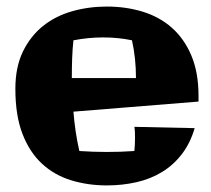

<svg xmlns="http://www.w3.org/2000/svg" viewBox="-20 -539 644 586"><path d="M585.9 -229 204.1 -198.2Q206.5 -168 210.9 -138.2Q215.3 -108.4 222.2 -78.1Q265.1 -75.2 305.2 -75.2Q327.1 -75.2 347.7 -75.9Q368.2 -76.7 390.1 -78.1Q391.1 -87.9 391.6 -97.7Q392.1 -107.4 392.1 -117.2Q392.1 -126 391.8 -134.5Q391.6 -143.1 390.1 -151.9L574.2 -147.9Q560.5 -101.6 534.9 -68.4Q509.3 -35.2 474.4 -13.9Q439.5 7.3 396.5 17.1Q353.5 26.9 306.2 26.9Q248 26.9 197 11.2Q146 -4.4 108.2 -39.3Q70.3 -74.2 48.6 -130.4Q26.9 -186.5 26.9 -268.1Q26.9 -334 49.8 -381.3Q72.8 -428.7 111.1 -459.5Q149.4 -490.2 200 -504.6Q250.5 -519 306.2 -519Q364.3 -519 415.3 -503.4Q466.3 -487.8 504.2 -454.6Q542 -421.4 564 -369.6Q585.9 -317.9 585.9 -246.1ZM199.2 -300.8H395Q395 -361.3 382.8 -416Q340.8 -424.8 294.9 -424.8Q250 -424.8 204.1 -416Q201.2 -388.7 200.2 -360.6Q199.2 -332.5 199.2 -300.8Z"/></svg>

Font: Galindo
Style: Regular
Weight: 400
Version: Version 1.000